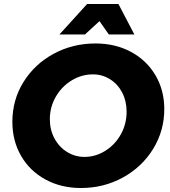

<svg xmlns="http://www.w3.org/2000/svg" viewBox="-20 -930 851 963"><path d="M804 -383Q804 -274 748 -183Q692 -92 596 -39.5Q500 13 386 13Q286 13 207.5 -30Q129 -73 85.5 -148.5Q42 -224 42 -319Q42 -429 98 -519Q154 -609 249.5 -660.5Q345 -712 459 -712Q559 -712 637.5 -669.5Q716 -627 760 -552Q804 -477 804 -383ZM230 -332Q230 -279 253 -236Q276 -193 316 -168Q356 -143 404 -143Q459 -143 508 -173.5Q557 -204 586 -256Q615 -308 615 -370Q615 -423 593 -465.5Q571 -508 532 -532.5Q493 -557 446 -557Q390 -557 340 -527Q290 -497 260 -445Q230 -393 230 -332ZM654 -757H526L479 -824L406 -757H278L417 -910H574Z"/></svg>

Font: Gontserrat
Style: Bold Italic
Weight: 700
Italic angle: -11.3°
Designer: Julieta Ulanovsky
Foundry: Julieta Ulanovsky
Version: Version 6.001